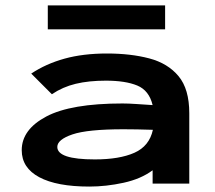

<svg xmlns="http://www.w3.org/2000/svg" viewBox="-20 -676 790 707"><path d="M309 11Q189 11 124.5 -23.5Q60 -58 60 -123Q60 -199 150.5 -247Q241 -295 431 -295Q453 -295 482 -293Q511 -291 542 -289Q529 -343 485.5 -361Q442 -379 370 -379Q307 -379 259 -367.5Q211 -356 171 -329L95 -405Q149 -441 217.5 -460Q286 -479 374 -479Q461 -479 529.5 -461Q598 -443 637.5 -395.5Q677 -348 677 -259V0H542V-49Q499 -17 435 -3Q371 11 309 11ZM191 -135Q191 -89 329 -89Q420 -89 475 -113.5Q530 -138 543 -198Q515 -199 486 -199.5Q457 -200 435 -200Q302 -200 246.5 -181Q191 -162 191 -135ZM156 -568V-656H588V-568Z"/></svg>

Font: Inconsolata ExtraExpanded ExtraBold
Style: Regular
Weight: 800
Width: 8
Monospace: yes
Designer: Raph Levien, Cyreal, Brenton Simpson
Foundry: Raph Levien, Cyreal, Google
Version: Version 3.001; ttfautohint (v1.8.2.53-6de2)